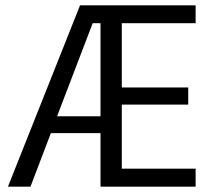

<svg xmlns="http://www.w3.org/2000/svg" viewBox="-20 -696 789 716"><path d="M354.8 -609.4V-262.5H192.9L325.6 -609.4ZM278.5 -676.2 9.7 0H93.7L169.7 -199.6H354.8V0H709.5V-67H434.2V-305.8H681.9V-369.8H434.2V-609.4H709.5V-676.2Z"/></svg>

Font: Estedad-FD VF
Style: Regular
Weight: 100
Designer: Amin Abedi
Version: Version 7.3